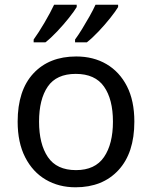

<svg xmlns="http://www.w3.org/2000/svg" viewBox="-20 -786 645 816"><path d="M551 -269Q551 -136 483.5 -63Q416 10 301 10Q230 10 174.5 -22.5Q119 -55 87 -117.5Q55 -180 55 -269Q55 -402 122 -474Q189 -546 304 -546Q377 -546 432.5 -513.5Q488 -481 519.5 -419.5Q551 -358 551 -269ZM146 -269Q146 -174 183.5 -118.5Q221 -63 303 -63Q384 -63 422 -118.5Q460 -174 460 -269Q460 -364 422 -418Q384 -472 302 -472Q220 -472 183 -418Q146 -364 146 -269ZM482 -756Q472 -739 449 -710Q426 -681 399 -652.5Q372 -624 349 -606H299V-618Q313 -637 329 -663Q345 -689 360.5 -716.5Q376 -744 386 -766H482ZM306 -756Q296 -739 273 -710Q250 -681 223 -652.5Q196 -624 173 -606H123V-618Q144 -647 169 -689.5Q194 -732 210 -766H306Z"/></svg>

Font: Noto Sans Ugaritic
Style: Regular
Weight: 400
Designer: Monotype Design Team
Foundry: Monotype Imaging Inc.
Version: Version 2.001; ttfautohint (v1.8.4.7-5d5b)